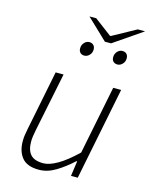

<svg xmlns="http://www.w3.org/2000/svg" viewBox="-120 -871 750 960"><g transform="rotate(15 255.0 -391.0)"><path d="M175 12Q114 12 87.5 -20.5Q61 -53 61 -105Q61 -123 63 -136Q65 -149 69 -170L131 -480H172L110 -176Q106 -155 104 -141.5Q102 -128 102 -114Q102 -70 122 -47.5Q142 -25 188 -25Q219 -25 261.5 -49.5Q304 -74 358 -126L429 -480H470L374 0H339L350 -78H346Q305 -40 262 -14Q219 12 175 12ZM247 -598Q234 -598 226 -606Q218 -614 218 -628Q218 -646 229.5 -658Q241 -670 255 -670Q268 -670 276.5 -662Q285 -654 285 -639Q285 -622 273.5 -610Q262 -598 247 -598ZM419 -598Q405 -598 397 -606Q389 -614 389 -628Q389 -646 400.5 -658Q412 -670 426 -670Q440 -670 448 -662Q456 -654 456 -639Q456 -622 444.5 -610Q433 -598 419 -598ZM329 -692 222 -794H257L346 -727H350L472 -794H510L361 -692Z"/></g></svg>

Font: Source Sans 3 Light
Style: Italic
Weight: 300
Italic angle: -11°
Designer: Paul D. Hunt
Foundry: Adobe
Version: Version 3.046;hotconv 1.0.118;makeotfexe 2.5.65603